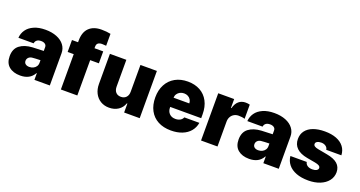

<svg xmlns="http://www.w3.org/2000/svg" viewBox="-42 -1377 3793 2025"><g transform="rotate(20 1854.5 -365.0)"><path d="M219.7 -315.4 343.8 -320.3V-363.3Q343.8 -384.8 327.1 -397Q310.5 -409.2 283.2 -409.2Q254.4 -409.2 236.8 -396.5Q219.2 -383.8 215.8 -359.4H44.9Q48.3 -409.2 76.4 -449.5Q104.5 -489.7 157.7 -513.4Q210.9 -537.1 286.1 -537.1Q358.9 -537.1 413.8 -514.9Q468.8 -492.7 498.5 -452.9Q528.3 -413.1 528.3 -362.3V0H355.5V-74.2H351.6Q306.6 8.8 197.3 8.8Q118.2 8.8 71.3 -30.5Q24.4 -69.8 24.4 -146.5Q24.4 -229 77.6 -269.5Q130.9 -310.1 219.7 -315.4ZM256.8 -109.4Q280.3 -109.4 300.5 -118.9Q320.8 -128.4 333 -146.5Q345.2 -164.6 344.7 -188.5V-216.8Q286.6 -215.3 252.9 -211.9Q228 -209 213.1 -193.8Q198.2 -178.7 198.2 -157.2Q198.2 -134.3 214.4 -121.8Q230.5 -109.4 256.8 -109.4Z M934.6 -396.5H836.9V0H652.3V-396.5H584V-530.3H652.3V-548.8Q652.3 -643.6 702.1 -691.9Q752 -740.2 840.8 -740.2Q898.9 -740.2 943.4 -730.5V-596.7Q908.2 -599.6 897.5 -599.6Q836.9 -599.6 836.9 -548.8V-530.3H934.6Z M1352.5 -530.3H1537.1V0H1362.3V-100.6H1356.4Q1338.9 -49.8 1295.7 -21.5Q1252.4 6.8 1193.4 6.8Q1139.2 6.8 1097.4 -18.6Q1055.7 -43.9 1032.7 -89.1Q1009.8 -134.3 1009.8 -192.4V-530.3H1194.3V-230.5Q1194.3 -189.9 1214.8 -166.7Q1235.4 -143.6 1272.5 -143.6Q1309.1 -143.6 1331.1 -167Q1353 -190.4 1352.5 -231.4Z M1616.2 -263.7Q1616.2 -345.2 1649.2 -407.2Q1682.1 -469.2 1742.9 -503.2Q1803.7 -537.1 1884.8 -537.1Q1963.4 -537.1 2022.5 -504.6Q2081.5 -472.2 2114 -410.9Q2146.5 -349.6 2146.5 -265.6V-221.7H1798.8V-214.8Q1798.8 -173.3 1824 -147.2Q1849.1 -121.1 1892.6 -121.1Q1922.9 -121.1 1945.3 -133.8Q1967.8 -146.5 1976.6 -168.9H2145.5Q2136.2 -114.3 2102.8 -74Q2069.3 -33.7 2014.6 -12Q1960 9.8 1888.7 9.8Q1804.7 9.8 1743.4 -22.9Q1682.1 -55.7 1649.2 -117.2Q1616.2 -178.7 1616.2 -263.7ZM1975.6 -325.2Q1975.1 -348.6 1963.6 -367.2Q1952.1 -385.7 1932.6 -396Q1913.1 -406.2 1888.7 -406.2Q1864.3 -406.2 1844 -395.8Q1823.7 -385.3 1811.5 -366.9Q1799.3 -348.6 1798.8 -325.2Z M2225.6 -530.3H2404.3V-430.7H2410.2Q2424.3 -484.4 2455.6 -510.7Q2486.8 -537.1 2531.2 -537.1Q2557.1 -537.1 2579.1 -531.2V-372.1Q2566.4 -377 2546.4 -379.4Q2526.4 -381.8 2509.8 -381.8Q2481 -381.8 2458.5 -368.9Q2436 -356 2423.1 -332.8Q2410.2 -309.6 2410.2 -279.3V0H2225.6Z M2789.1 -315.4 2913.1 -320.3V-363.3Q2913.1 -384.8 2896.5 -397Q2879.9 -409.2 2852.5 -409.2Q2823.7 -409.2 2806.2 -396.5Q2788.6 -383.8 2785.2 -359.4H2614.3Q2617.7 -409.2 2645.8 -449.5Q2673.8 -489.7 2727.1 -513.4Q2780.3 -537.1 2855.5 -537.1Q2928.2 -537.1 2983.2 -514.9Q3038.1 -492.7 3067.9 -452.9Q3097.7 -413.1 3097.7 -362.3V0H2924.8V-74.2H2920.9Q2876 8.8 2766.6 8.8Q2687.5 8.8 2640.6 -30.5Q2593.8 -69.8 2593.8 -146.5Q2593.8 -229 2647 -269.5Q2700.2 -310.1 2789.1 -315.4ZM2826.2 -109.4Q2849.6 -109.4 2869.9 -118.9Q2890.1 -128.4 2902.3 -146.5Q2914.6 -164.6 2914.1 -188.5V-216.8Q2856 -215.3 2822.3 -211.9Q2797.4 -209 2782.5 -193.8Q2767.6 -178.7 2767.6 -157.2Q2767.6 -134.3 2783.7 -121.8Q2799.8 -109.4 2826.2 -109.4Z M3425.8 -413.1Q3398.4 -413.1 3380.6 -403.1Q3362.8 -393.1 3363.3 -376Q3361.8 -347.2 3417 -336.9L3522.5 -317.4Q3604 -302.7 3643.6 -267.6Q3683.1 -232.4 3683.6 -173.8Q3683.1 -118.7 3650.4 -77.1Q3617.7 -35.6 3560.5 -12.9Q3503.4 9.8 3430.7 9.8Q3352.1 9.8 3294.7 -12.2Q3237.3 -34.2 3204.8 -74.5Q3172.4 -114.7 3167 -168.9H3350.6Q3355 -143.6 3376.5 -129.4Q3397.9 -115.2 3431.6 -115.2Q3460 -115.2 3477.8 -125.2Q3495.6 -135.3 3496.1 -152.3Q3495.6 -168.5 3480.7 -178Q3465.8 -187.5 3433.6 -193.4L3340.8 -210Q3260.7 -224.6 3220.2 -263.9Q3179.7 -303.2 3179.7 -365.2Q3179.7 -419.4 3209 -458Q3238.3 -496.6 3292.7 -516.8Q3347.2 -537.1 3421.9 -537.1Q3496.6 -537.1 3551.5 -515.9Q3606.4 -494.6 3637 -454.6Q3667.5 -414.6 3669.9 -359.4H3500Q3497.1 -383.8 3476.3 -398.4Q3455.6 -413.1 3425.8 -413.1Z"/></g></svg>

Font: Pretendard Std Black
Style: Regular
Weight: 900
Designer: Base glyphs from Inter by Rasmus Andersson; Hangeul glyphs from Noto Sans CJK(Source Han Sans) by Jang Soo-young and Kan
Foundry: Kil Hyung-jin
Version: Version 1.309